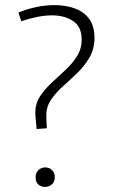

<svg xmlns="http://www.w3.org/2000/svg" viewBox="-20 -723 441 750"><path d="M123 -219Q122 -235 120 -253.5Q118 -272 118 -283Q118 -319 136.5 -347Q155 -375 181.5 -399.5Q208 -424 235 -449Q262 -474 280.5 -503Q299 -532 299 -569Q299 -618 266 -640.5Q233 -663 183 -663Q156 -663 125.5 -657Q95 -651 63 -640L52 -674Q124 -703 193 -703Q237 -703 272.5 -690Q308 -677 328.5 -649Q349 -621 349 -576Q349 -532 329.5 -498.5Q310 -465 282.5 -438.5Q255 -412 227 -387Q199 -362 180 -334.5Q161 -307 161 -273Q161 -265 161.5 -249.5Q162 -234 163 -222ZM119 -30Q119 -48 130 -58.5Q141 -69 157 -69Q173 -69 183.5 -58.5Q194 -48 194 -31Q194 -13 183 -3Q172 7 156 7Q139 7 129 -3Q119 -13 119 -30Z"/></svg>

Font: Bitter Thin Light
Style: Regular
Weight: 300
Version: Version 2.002